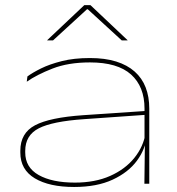

<svg xmlns="http://www.w3.org/2000/svg" viewBox="-20 -714 689 746"><path d="M541 0 543 -159.5 541.5 -166.5V-286.5V-292Q541.5 -377.5 489.2 -424.5Q437 -471.5 329.5 -471.5Q245 -471.5 183.8 -447.5Q122.5 -423.5 84 -396.5L86.5 -417Q106 -431.5 139.2 -448Q172.5 -464.5 220 -476.5Q267.5 -488.5 329.5 -488.5Q388 -488.5 431.2 -475Q474.5 -461.5 503.2 -436Q532 -410.5 546 -374.2Q560 -338 560 -292V0ZM268 12.5Q171.5 12.5 115.2 -21.2Q59 -55 59 -121V-128.5Q59 -197 116 -227.2Q173 -257.5 304 -266.5L548.5 -283V-268L306.5 -251Q183.5 -242.5 130.8 -215.5Q78 -188.5 78 -127.5V-122Q78 -63.5 130.2 -34Q182.5 -4.5 271 -4.5Q349.5 -4.5 408 -30.5Q466.5 -56.5 502 -100.5Q537.5 -144.5 546 -198.5L555 -184H549.5Q545.5 -135 512.2 -89.8Q479 -44.5 417.8 -16Q356.5 12.5 268 12.5ZM307.5 -694H331.5L475.5 -558V-557H453L321 -678H318L186 -557H163.5V-558Z"/></svg>

Font: Anek Latin Expanded Thin
Style: Regular
Weight: 250
Width: 7
Designer: Yesha Goshar
Foundry: Ek Type
Version: Version 1.003